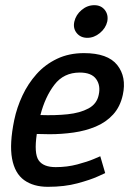

<svg xmlns="http://www.w3.org/2000/svg" viewBox="-20 -713 512 741"><path d="M288 -433Q226 -433 190 -386Q154 -339 136 -269Q193 -267 241 -272Q289 -277 321.5 -294.5Q354 -312 361 -347Q369 -383 351 -408Q333 -433 288 -433ZM367 -110 386 -45Q386 -45 357.5 -32Q329 -19 279 -5.5Q229 8 165 8Q109 8 73 -18Q37 -44 26.5 -101Q16 -158 35 -250Q45 -298 66.5 -344Q88 -390 121 -427Q154 -464 200 -486Q246 -508 304 -508Q396 -508 432.5 -462Q469 -416 454 -347Q444 -301 416.5 -271Q389 -241 349.5 -224.5Q310 -208 264 -201.5Q218 -195 171 -195L122 -196Q111 -121 129 -94.5Q147 -68 195 -68Q239 -68 278.5 -78.5Q318 -89 342.5 -99.5Q367 -110 367 -110ZM317 -567Q291 -567 276 -585.5Q261 -604 267 -630Q273 -656 295 -674.5Q317 -693 344 -693Q370 -693 384.5 -674.5Q399 -656 394 -630Q388 -604 365.5 -585.5Q343 -567 317 -567Z"/></svg>

Font: Epunda Sans Medium
Style: Italic
Weight: 500
Italic angle: -12.0243°
Designer: Simon Atzbach
Foundry: typofactur
Version: Version 2.204; ttfautohint (v1.8.4.7-5d5b)